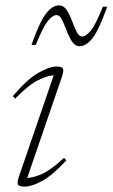

<svg xmlns="http://www.w3.org/2000/svg" viewBox="-20 -683 418 713"><path d="M51 -29.5 179.5 -403.5Q155 -402 121.2 -385.2Q87.5 -368.5 36.5 -317L27.5 -326Q82.5 -390.5 123.5 -413.2Q164.5 -436 189 -436Q211.5 -436 214.2 -427.2Q217 -418.5 209.5 -396.5L81 -22Q104 -23 136.5 -37.2Q169 -51.5 218 -97L226.5 -87.5Q175 -32 136.5 -11Q98 10 71.5 10Q49 10 46.2 1.2Q43.5 -7.5 51 -29.5ZM378 -658Q347.5 -572 324 -541.8Q300.5 -511.5 276 -511.5Q258.5 -511.5 247.2 -529Q236 -546.5 227.5 -569.2Q219 -592 210.5 -609.5Q202 -627 190 -627Q175 -627 157 -604.2Q139 -581.5 113 -516.5H97Q127.5 -602.5 151 -632.8Q174.5 -663 199 -663Q216.5 -663 227.8 -645.5Q239 -628 247.5 -605.2Q256 -582.5 264.5 -565Q273 -547.5 285 -547.5Q300 -547.5 318 -570.2Q336 -593 362 -658Z"/></svg>

Font: Newsreader Text ExtraLight
Style: Italic
Weight: 275
Italic angle: -17°
Designer: Hugues Gentile
Foundry: Production Type
Version: Version 1.001